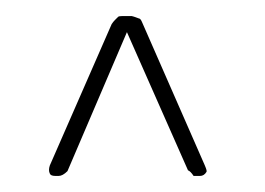

<svg xmlns="http://www.w3.org/2000/svg" viewBox="-20 -441 330 239"><path d="M229 -222H223H221Q217 -228 214 -229L138 -401L64 -228Q58 -222 53 -222H49Q43 -222 42 -225Q40 -229 42 -235L119 -411Q121 -414 123 -416Q125 -418 127 -420Q128 -421 132 -421H144Q145 -421 153 -418Q155 -418 157 -413L235 -235Q238 -228 237 -227Q234 -222 229 -222Z"/></svg>

Font: Chathura Light
Style: Regular
Weight: 300
Designer: Appaji Ambarisha Darbha
Foundry: Aditya Fonts
Version: Version 1.002 2016